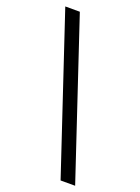

<svg xmlns="http://www.w3.org/2000/svg" viewBox="-158 -839 715 979"><g transform="rotate(20 200.0 -349.0)"><path d="M20 -770H99L380 72H301Z"/></g></svg>

Font: Mina
Style: Regular
Weight: 400
Version: Version 1.000